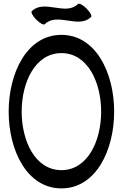

<svg xmlns="http://www.w3.org/2000/svg" viewBox="-20 -1018 684 1063"><path d="M228 -884C296 -952 416 -856 484 -924C490 -930 479 -951 459 -971C439 -991 418 -1002 412 -996C344 -928 224 -1024 156 -956C150 -950 161 -929 181 -909C201 -889 222 -878 228 -884ZM612 -400C612 -614 511 -825 320 -825C129 -825 28 -614 28 -400C28 -186 129 25 320 25C511 25 612 -186 612 -400ZM100 -400C100 -563 175 -724 320 -724C465 -724 540 -563 540 -400C540 -237 465 -76 320 -76C175 -76 100 -237 100 -400Z"/></svg>

Font: Nupuram Condensed Medium
Style: Regular
Weight: 500
Width: 3
Designer: Santhosh Thottingal (santhosh.thottingal@gmail.com)
Foundry: SMC
Version: Version 1.000